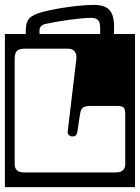

<svg xmlns="http://www.w3.org/2000/svg" viewBox="-40 -745 572 785"><path d="M426.5 -635Q426.5 -620.5 426 -606H512V20H-20V-606H65.5Q65.5 -614.5 65.5 -623Q65.5 -654 79.8 -669.8Q94 -685.5 133.5 -696Q159 -703 197.2 -709.8Q235.5 -716.5 274.8 -720.8Q314 -725 342.5 -725Q388.5 -725 407.5 -704Q426.5 -683 426.5 -635ZM121.5 -620V-606H369.5V-633Q369.5 -652.5 361.5 -662.2Q353.5 -672 329.5 -672Q317 -672 293.2 -669.8Q269.5 -667.5 241.8 -663.8Q214 -660 188.2 -655.5Q162.5 -651 145.5 -647Q121.5 -641.5 121.5 -620ZM61 -546Q37 -546 28.5 -536Q20 -526 20 -505V-73Q20 -59 28.5 -49.5Q37 -40 61 -40H431Q455 -40 463.5 -49.5Q472 -59 472 -73V-279Q472 -297 466.2 -304.5Q460.5 -312 438 -312H331Q308.5 -312 299.5 -305.2Q290.5 -298.5 288 -282Q286 -271 283.2 -252.5Q280.5 -234 278.2 -219Q276 -204 276 -204Q273 -187 256 -187Q248 -187 241.8 -192.5Q235.5 -198 237 -209L272 -502Q276.5 -546 236 -546Z"/></svg>

Font: Honk Rounded
Style: Regular
Weight: 400
Designer: Noopur Datye & Yesha Goshar
Foundry: Ek Type
Version: Version 1.000